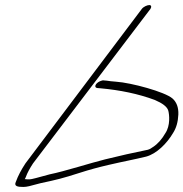

<svg xmlns="http://www.w3.org/2000/svg" viewBox="-20 -682 725 759"><path d="M540.8 -647 80.5 -36C64.1 -11 51.3 13 43 36C33.6 55 50.7 57 72.7 57C78.7 57 87.1 56 95.1 54C103.1 52 118.1 48 141 42C202.5 29 227.6 23 295.8 1C332.9 -11 370 -21 408.9 -30C468.8 -44 508.9 -51 558 -63C598.6 -74 639.3 -114 664 -156C676.9 -176 683.7 -200 685 -229C686.2 -258 677.6 -279 661.5 -293C631.3 -319 499 -355 439 -359C421.6 -360 409.5 -362 402.9 -363L391.5 -364C387.3 -365 381.9 -364 375.4 -361C355.6 -352 351 -336 364.2 -334L376.8 -333C454.3 -326 527 -311 591.5 -287C622.1 -274 641.2 -260 645.4 -244C649.5 -228 653.8 -186 634 -156C620.2 -132 603.8 -113 584.9 -101C578.5 -96 571.5 -92 564.4 -90C501.5 -77 460.2 -68 395.5 -52C342.3 -39 232.8 -4 177.1 7C129.9 20 104.4 27 97.4 27C90.4 27 83.4 27 77.9 26C80.4 23 80.9 20 82.8 16C87.7 2 98.6 -18 110.5 -36L574.8 -647C579.8 -655 578.2 -662 570.2 -662C561.6 -662 546.7 -655 540.8 -647Z"/></svg>

Font: MewTooHand
Style: UltimateItaWide
Weight: 400
Designer: Mew Too, Robert Jablonski
Version: Version 0.77